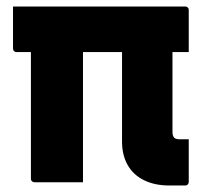

<svg xmlns="http://www.w3.org/2000/svg" viewBox="-20 -560 640 590"><path d="M20 -540H549Q553 -540 555 -538.5Q557 -537 558.5 -535Q560 -533 560 -529Q560 -506 560 -485.5Q560 -465 560 -444Q560 -423 560 -400H31Q26 -400 23 -403Q20 -406 20 -411Q20 -434 20 -455Q20 -476 20 -496.5Q20 -517 20 -540ZM75 -440H235V-383Q235 -362 235 -337.5Q235 -313 235 -287Q235 -261 235 -232Q235 -205 235 -176.5Q235 -148 235 -119Q235 -90 235 -60Q235 -30 235 0Q210 0 185.5 0Q161 0 136 0Q111 0 86 0Q83 0 80.5 -1.5Q78 -3 76.5 -5Q75 -7 75 -11Q75 -65 75 -118.5Q75 -172 75 -225.5Q75 -279 75 -332.5Q75 -386 75 -440ZM560 -132Q560 -99 560 -66.5Q560 -34 560 -1Q560 2 558.5 4.5Q557 7 555 8.5Q553 10 549 10H500Q456 10 423 -6Q390 -22 372.5 -52.5Q355 -83 355 -125Q355 -164 355 -203.5Q355 -243 355 -282.5Q355 -322 355 -361.5Q355 -401 355 -440H510V-388Q510 -360 510 -332.5Q510 -305 510 -277Q510 -262 510 -246.5Q510 -231 510 -215.5Q510 -200 510 -184.5Q510 -169 510 -154Q510 -148 511.5 -143.5Q513 -139 516 -136Q519 -134 523 -133Q527 -132 531 -132Q536 -132 541 -132Q546 -132 550 -132Z"/></svg>

Font: Recursive Monospace ExtraBold
Style: Regular
Weight: 800
Version: Version 1.047